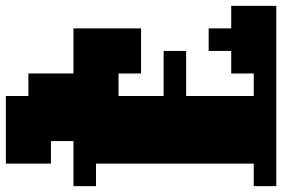

<svg xmlns="http://www.w3.org/2000/svg" viewBox="-174 -790 964 656"><g transform="rotate(-90 308.0 -462.0)"><path d="M0 0V-77H77V-616H0V-693H154V-770H77V-924H308V-847H385V-693H539V-462H385V-539H308V-385H462V-308H308V-77H385V-154H462V-231H539V-154H616V0Z"/></g></svg>

Font: Coral Pixels
Style: Regular
Weight: 400
Designer: Tanukizamurai
Foundry: TanukiFont
Version: Version 1.000; ttfautohint (v1.8.4.7-5d5b)